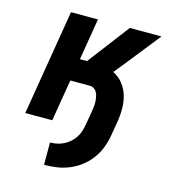

<svg xmlns="http://www.w3.org/2000/svg" viewBox="-109 -610 819 914"><g transform="rotate(15 300.0 -152.5)"><path d="M192 215V105Q209 105 226 101.5Q243 98 259 90Q275 82 289 69.5Q303 57 312.5 42Q322 27 327 10.5Q332 -6 335 -23L346 -88Q348 -100 349.5 -112.5Q351 -125 350.5 -136.5Q350 -148 348 -160Q346 -172 341 -182Q336 -192 326.5 -198.5Q317 -205 305 -205H209L175 0H42L128 -520H261L227 -315H262L418 -520H574L443 -355L396 -297Q425 -283 444.5 -258Q464 -233 473 -202.5Q482 -172 482 -138Q482 -104 476 -70L465 -5Q460 26 449 56Q438 86 418.5 113Q399 140 372.5 160.5Q346 181 316 193.5Q286 206 254.5 210.5Q223 215 192 215Z"/></g></svg>

Font: Iosevka SS04 XBd Ex
Style: Italic
Weight: 800
Width: 7
Italic angle: -9°
Monospace: yes
Designer: Belleve Invis
Foundry: Belleve Invis
Version: Version 19.0.0; ttfautohint (v1.8.4)